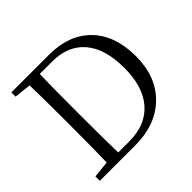

<svg xmlns="http://www.w3.org/2000/svg" viewBox="-170 -903 1093 1093"><g transform="rotate(-45 377.0 -356.0)"><path d="M50.8 0V-35.2L152.3 -45.9Q155.3 -138.7 155.3 -345.7V-380.9Q155.3 -573.2 152.3 -667L50.8 -677.7V-711.9H354.5Q512.7 -711.9 604.5 -620.1Q698.2 -525.4 698.2 -355.5Q698.2 -189.5 596.7 -92.8Q499 0 336.9 0ZM239.3 -40H328.1Q461.9 -40 534.2 -124Q604.5 -206.1 604.5 -355.5Q604.5 -509.8 535.6 -590.8Q466.8 -671.9 338.9 -671.9H239.3Q236.3 -578.1 236.3 -380.9V-345.7Q236.3 -136.7 239.3 -40Z"/></g></svg>

Font: Bpmf GenRyu Min R
Style: R
Weight: 400
Foundry: But Ko
Version: Version 1.320